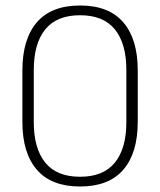

<svg xmlns="http://www.w3.org/2000/svg" viewBox="-20 -669 583 699"><path d="M271.5 10Q167 10 114.2 -51Q61.5 -112 61.5 -225.5V-412.5Q61.5 -526.5 114.2 -587.8Q167 -649 271.5 -649Q376 -649 428.8 -587.8Q481.5 -526.5 481.5 -412.5V-225.5Q481.5 -112 428.8 -51Q376 10 271.5 10ZM271.5 -25.5Q356.5 -25.5 398.2 -77Q440 -128.5 440 -224V-414.5Q440 -510.5 398.2 -562Q356.5 -613.5 271.5 -613.5Q186.5 -613.5 144.8 -562Q103 -510.5 103 -414.5V-224Q103 -128.5 144.8 -77Q186.5 -25.5 271.5 -25.5Z"/></svg>

Font: Anek Telugu ExtraLight
Style: Regular
Weight: 250
Version: Version 1.003